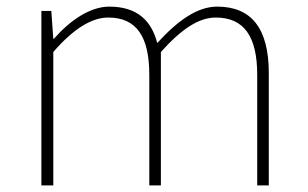

<svg xmlns="http://www.w3.org/2000/svg" viewBox="-20 -560 929 580"><path d="M105 0H141V-403C201 -472 256 -507 307 -507C392 -507 431 -450 431 -334V0H466V-403C528 -472 580 -507 632 -507C717 -507 757 -450 757 -334V0H792V-339C792 -475 739 -540 636 -540C576 -540 517 -498 455 -430C438 -496 396 -540 310 -540C252 -540 191 -498 143 -443H141L135 -527H105Z"/></svg>

Font: Noto Sans CJK SC Thin
Style: Regular
Weight: 100
Designer: Ryoko NISHIZUKA 西塚涼子 (kana, bopomofo & ideographs); Paul D. Hunt (Latin, Greek & Cyrillic); Sandoll Communications 산돌커뮤니
Foundry: Adobe
Version: Version 2.004;hotconv 1.0.118;makeotfexe 2.5.65603